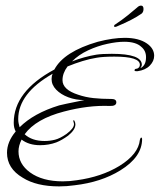

<svg xmlns="http://www.w3.org/2000/svg" viewBox="-20 -627 570 685"><path d="M191 38Q110 38 61 7Q5 -26 5 -82Q5 -121 36 -158Q29 -171 29 -189Q29 -301 174 -379Q208 -443 329 -478Q356 -485 380 -488.5Q404 -492 425 -492Q475 -492 504 -472Q530 -454 530 -428Q530 -409 514.5 -393Q499 -377 471 -373H465Q460 -373 460 -376Q460 -382 469 -382Q479 -386 479 -396Q479 -425 388 -425Q368 -425 352 -424Q336 -423 325 -421Q300 -417 274 -409Q248 -401 221 -390Q203 -366 203 -341Q203 -307 259 -289Q285 -280 314 -277Q343 -274 374 -274H377Q395 -274 395 -262Q395 -248 371 -249Q295 -252 208 -229Q108 -203 68 -148Q94 -124 139 -124Q158 -124 176 -128.5Q194 -133 217 -149Q244 -169 244 -184Q244 -187 242 -193Q240 -197 243 -198Q245 -198 246 -195Q249 -189 249 -183Q249 -164 223 -143Q201 -127 181 -119Q154 -109 123 -109Q83 -109 57 -129Q46 -107 46 -87Q46 -42 87 -12Q131 20 204 20Q217 20 229 19Q241 18 254 16Q342 4 406 -35Q474 -77 479 -128Q481 -136 484 -136Q487 -136 487 -131Q487 -67 409 -19Q341 23 246 34Q232 36 218.5 37Q205 38 191 38ZM481 -384Q501 -393 501 -423Q501 -446 484 -460Q465 -478 423 -478Q397 -478 362.5 -470.5Q328 -463 294.5 -447.5Q261 -432 237 -408Q281 -425 324 -432Q344 -435 379 -435Q486 -435 486 -396Q486 -391 481 -384ZM50 -173Q100 -223 191 -251Q195 -252 217.5 -257Q240 -262 281 -270Q250 -270 223.5 -280Q197 -290 180.5 -307Q164 -324 164 -345Q164 -356 168 -364Q45 -294 45 -202Q45 -194 46.5 -187Q48 -180 50 -173ZM391 -531Q387 -531 387 -533Q387 -538 390 -539Q417 -557 436 -572.5Q455 -588 469 -600Q476 -607 483 -607Q492 -607 492 -595Q492 -585 486 -579Q469 -567 447.5 -556Q426 -545 400 -534Q394 -531 391 -531Z"/></svg>

Font: Passions Conflict
Style: Regular
Weight: 400
Designer: Robert E. Leuschke
Foundry: Robert E. Leuschke
Version: Version 1.010; ttfautohint (v1.8.3)